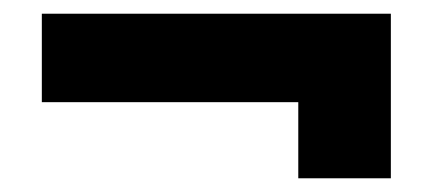

<svg xmlns="http://www.w3.org/2000/svg" viewBox="-20 -417 630 280"><path d="M41 -268V-397H550V-157H415V-268Z"/></svg>

Font: Special Gothic Expanded One
Style: Regular
Weight: 400
Designer: Alistair McCready
Foundry: Monolith
Version: Version 1.010; ttfautohint (v1.8.4.7-5d5b)